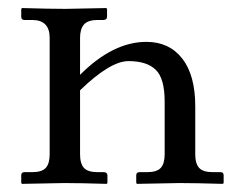

<svg xmlns="http://www.w3.org/2000/svg" viewBox="-20 -451 583 472"><path d="M176.8 -71.8Q176.8 -48.8 186.3 -38.3Q195.8 -27.8 220.2 -27.8H234.9Q243.7 -27.8 244.1 -20V-1L242.2 1Q177.2 -1 138.2 -1L34.2 1L32.2 -1V-20Q32.2 -27.8 40 -27.8H59.1Q83 -27.8 92.5 -38.3Q102.1 -48.8 102.1 -71.8V-357.9Q102.1 -401.9 59.1 -401.9H40Q32.2 -401.9 32.2 -410.2V-429.2L34.2 -431.2Q102.1 -429.2 141.1 -429.2L241.2 -431.2L243.2 -429.2V-410.2Q243.2 -402.3 234.9 -401.9H220.2Q196.3 -401.9 186.5 -390.9Q176.8 -379.9 176.8 -357.9V-267.1Q257.8 -348.1 339.8 -348.1Q396 -348.1 428 -307.1Q460 -266.1 460 -189.9V-71.8Q460 -48.8 469.5 -38.3Q479 -27.8 502.9 -27.8H522Q529.8 -27.8 529.8 -20V-1L527.8 1Q460 -1 420.9 -1L316.9 1L314.9 -1V-20Q314.9 -27.8 323.2 -27.8H341.8Q365.7 -27.8 375.2 -38.3Q384.8 -48.8 384.8 -71.8V-201.2Q384.8 -258.3 362.8 -279.5Q340.8 -300.8 295.9 -300.8Q251 -300.8 176.8 -229Z"/></svg>

Font: Biolilbert
Style: Regular
Weight: 400
Designer: Philipp H. Poll
Foundry: Philipp H. Poll
Version: Version 1.1.0